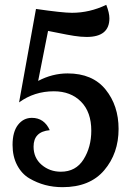

<svg xmlns="http://www.w3.org/2000/svg" viewBox="-20 -769 545 795"><path d="M32 -169Q32 -223 54.5 -252Q77 -281 112 -281Q163 -281 186 -230Q119 -224 119 -162Q119 -115 152.5 -86.5Q186 -58 232 -58Q294 -58 326 -109Q358 -160 358 -228Q358 -305 315.5 -348Q273 -391 203 -391Q122 -391 59 -345L129 -732Q239 -716 278 -716Q351 -716 420 -749Q433 -716 433 -693Q433 -616 339 -616Q315 -616 286.5 -620.5Q258 -625 224.5 -632Q191 -639 179 -641L138 -434Q197 -465 260 -465Q363 -465 417 -398.5Q471 -332 471 -235Q471 -134 411.5 -64Q352 6 239 6Q201 6 167 -3Q133 -12 101.5 -30.5Q70 -49 51 -85Q32 -121 32 -169Z"/></svg>

Font: Lobster Two
Style: Regular
Weight: 400
Designer: Pablo Impallari
Foundry: Pablo Impallari. www.impallari.com
Version: Version 1.006